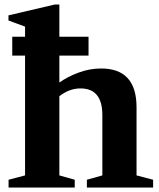

<svg xmlns="http://www.w3.org/2000/svg" viewBox="-20 -842 714 862"><path d="M18.5 0V-35L92.5 -54.5V-592.5H35V-677H92.5V-722.5L18 -750V-773L225 -821.5H246.5V-677H377.5V-592.5H246.5V-471.5Q284 -498 333.2 -516.2Q382.5 -534.5 434 -534.5Q593 -534.5 593 -360.5V-54.5L667.5 -35V0H370V-35L439.5 -54.5V-325.5Q439.5 -445 341.5 -445Q315 -445 291.2 -435.8Q267.5 -426.5 246.5 -410V-54.5L315.5 -35V0Z"/></svg>

Font: Libre Caslon Text
Style: Bold
Weight: 700
Designer: Pablo Impallari, Rodrigo Fuenzalida, Katja Schimmel
Foundry: Pablo Impallari, Rodrigo Fuenzalida
Version: Version 2.000